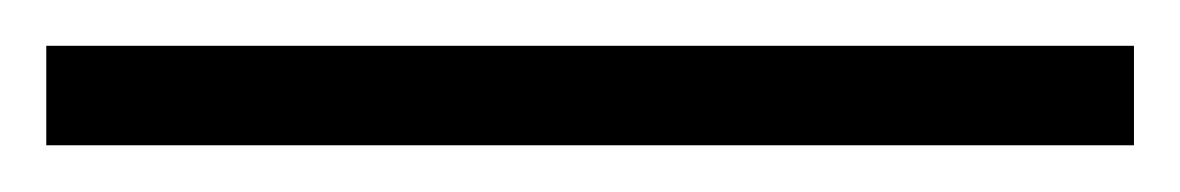

<svg xmlns="http://www.w3.org/2000/svg" viewBox="-20 30 510 83"><path d="M0 92.8V49.8H470.2V92.8Z"/></svg>

Font: Literata Light
Style: Regular
Weight: 300
Designer: Latin by Veronika Burian and Jose Scaglione. Greek by Irene Vlachou. Cyrillic by Vera Evstafieva.
Foundry: TypeTogether
Version: Version 3.021